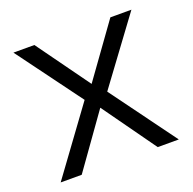

<svg xmlns="http://www.w3.org/2000/svg" viewBox="-94 -583 680 678"><g transform="rotate(-20 245.5 -244.0)"><path d="M23.4 0 202.6 -245.1 23.4 -487.8H102.1L245.1 -289.6L387.7 -487.8H466.8L287.6 -245.1L467.3 0H388.2L245.1 -200.2L102.5 0Z"/></g></svg>

Font: HK Grotesk Legacy
Style: Regular
Weight: 400
Designer: Alfredo Marco Pradil
Foundry: Hanken Design Co.
Version: Version 2.022;PS 002.022;hotconv 1.0.88;makeotf.lib2.5.64775